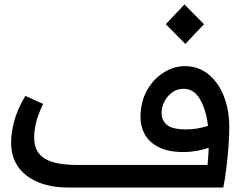

<svg xmlns="http://www.w3.org/2000/svg" viewBox="-20 -845 1123 865"><path d="M292 0Q169 0 99.5 -54Q30 -108 30 -202Q30 -246 44 -299Q58 -352 94 -413L174 -377Q150 -325 142 -290Q134 -255 134 -226Q134 -177 158.5 -150Q183 -123 226 -112.5Q269 -102 324 -102H915Q917 -126 918.5 -144.5Q920 -163 920 -179Q864 -160 806 -160Q739 -160 696 -181.5Q653 -203 633 -238.5Q613 -274 613 -316Q613 -386 642 -437.5Q671 -489 717 -518Q763 -547 813 -547Q873 -547 918 -511Q963 -475 988 -413Q1013 -351 1013 -271Q1013 -230 1009 -179.5Q1005 -129 999 -81.5Q993 -34 986 0ZM708 -336Q708 -303 732 -282.5Q756 -262 819 -262Q868 -262 917 -278Q909 -349 881.5 -397Q854 -445 807 -445Q778 -445 755.5 -428.5Q733 -412 720.5 -387Q708 -362 708 -336ZM815 -647 727 -736 811 -825 899 -736Z"/></svg>

Font: Lexend SemiBold
Style: Regular
Weight: 600
Designer: Bonnie Shaver-Troup, Thomas Jockin
Foundry: Lexend
Version: Version 1.005; ttfautohint (v1.8.3)